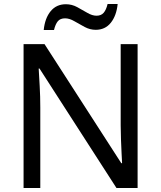

<svg xmlns="http://www.w3.org/2000/svg" viewBox="-20 -933 800 953"><path d="M663 0H558L176 -593H172Q174 -558 177 -506Q180 -454 180 -399V0H97V-714H201L582 -123H586Q585 -139 583.5 -171Q582 -203 580.5 -241Q579 -279 579 -311V-714H663ZM197 -784Q203 -843 231.5 -877.5Q260 -912 307 -912Q337 -912 363.5 -897.5Q390 -883 414 -869Q438 -855 459 -855Q482 -855 494.5 -869.5Q507 -884 514 -913H564Q558 -855 530 -820Q502 -785 455 -785Q427 -785 400.5 -799Q374 -813 349.5 -827.5Q325 -842 303 -842Q279 -842 267 -827.5Q255 -813 248 -784Z"/></svg>

Font: Noto Sans Limbu
Style: Regular
Weight: 400
Designer: Monotype Design Team
Foundry: Monotype Imaging Inc.
Version: Version 2.004; ttfautohint (v1.8.4.7-5d5b)